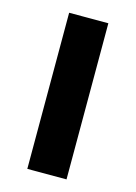

<svg xmlns="http://www.w3.org/2000/svg" viewBox="-90 -597 459 648"><g transform="rotate(15 139.0 -273.0)"><path d="M70.5 0V-545.5H207.5V0Z"/></g></svg>

Font: Encode Sans SemiExpanded SemiBold
Style: Regular
Weight: 600
Width: 6
Designer: Multiple Designers
Foundry: Impallari Type
Version: Version 3.002